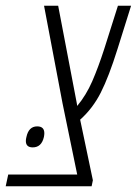

<svg xmlns="http://www.w3.org/2000/svg" viewBox="-58 -650 478 670"><path d="M399.4 -629.9 352.1 -479Q321.8 -382.3 293.7 -326.9Q265.6 -271.5 221.7 -232.4L266.1 -21L261.7 0H-38.1L-29.3 -41H211.4L160.2 -289.6L95.7 -629.9H145L210 -289.6L211.4 -280.3Q242.7 -317.9 263.7 -366Q284.7 -414.1 305.7 -479L353.5 -629.9ZM71.8 -209Q96.7 -209 96.7 -185.1Q96.7 -179.2 95.2 -171.9Q86.9 -135.7 56.2 -135.7Q32.2 -135.7 32.2 -158.2Q32.2 -164.1 34.2 -171.9Q42 -209 71.8 -209Z"/></svg>

Font: Open Sans Hebrew Condensed Light
Style: Italic
Weight: 300
Width: 3
Italic angle: -12°
Foundry: Ascender Corporation, Yanek Iontef
Version: Version 2.001;PS 002.001;hotconv 1.0.70;makeotf.lib2.5.58329